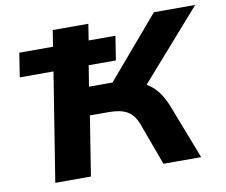

<svg xmlns="http://www.w3.org/2000/svg" viewBox="-78 -801 1057 897"><g transform="rotate(-10 451.0 -352.5)"><path d="M114 0 196 -514H36L54 -628H214L226 -705H395L383 -628H510L492 -514H363L347 -415H478L427 -378L706 -705H902L589 -349L533 -405Q579 -397 611.5 -378.5Q644 -360 667 -330Q690 -300 707 -256L806 0H627L554 -199Q537 -245 505.5 -263.5Q474 -282 419 -282H328L283 0Z"/></g></svg>

Font: Nunito Sans 10pt SemiExpanded ExtraBold
Style: Italic
Weight: 800
Width: 6
Italic angle: -9°
Designer: Vernon Adams
Foundry: Vernon Adams
Version: Version 3.101;gftools[0.9.27]